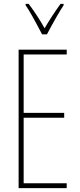

<svg xmlns="http://www.w3.org/2000/svg" viewBox="-20 -970 410 990"><path d="M76 0V-714H324V-689H102V-388H311V-363H102V-25H324V0ZM308 -943Q274 -891 222 -793H197Q138 -906 112 -943V-950H128Q175 -887 210 -824Q242 -880 292 -950H308Z"/></svg>

Font: Noto Sans Display Thin Cond
Style: Regular
Weight: 250
Width: 3
Designer: Monotype Design team
Foundry: Monotype Imaging Inc.
Version: Version 1.000